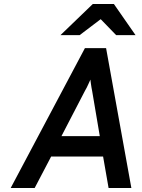

<svg xmlns="http://www.w3.org/2000/svg" viewBox="-20 -941 709 961"><path d="M33.5 0 405 -700H511L637.5 0H523.5L496 -157.5H236L153.5 0ZM287.5 -259.5H479.5L441.5 -484Q440 -491 438 -502.5Q436 -514 434.5 -525.5Q433 -537 432.5 -542.5Q430 -536.5 425 -525.8Q420 -515 414.8 -504Q409.5 -493 405 -486ZM282.5 -765 444.5 -921H550L658.5 -765H561.5L484 -845L378.5 -765Z"/></svg>

Font: Overpass SemiBold
Style: Italic
Weight: 600
Italic angle: -10°
Designer: Delve Withrington, Dave Bailey, Thomas Jockin
Foundry: Delve Fonts LLC
Version: Version 4.000